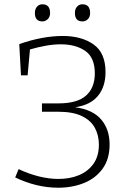

<svg xmlns="http://www.w3.org/2000/svg" viewBox="-20 -870 615 897"><path d="M252 7Q151 7 51 -41L67 -80Q113 -58 161 -46Q209 -34 253 -34Q306 -34 348.5 -51.5Q391 -69 416.5 -104.5Q442 -140 442 -195Q442 -237 423.5 -272Q405 -307 363 -327.5Q321 -348 251 -348H176V-387H253Q341 -387 382 -423.5Q423 -460 423 -527Q423 -601 378.5 -632Q334 -663 264 -663Q231 -663 194.5 -656.5Q158 -650 120 -639L109 -518H78L70 -664Q124 -683 175.5 -692.5Q227 -702 273 -702Q361 -702 417 -662.5Q473 -623 473 -533Q473 -465 437.5 -422Q402 -379 331 -369Q413 -358 452.5 -312Q492 -266 492 -195Q492 -127 459.5 -82Q427 -37 372.5 -15Q318 7 252 7ZM365 -770Q330 -770 330 -809Q330 -828 340 -839Q350 -850 365 -850Q401 -850 401 -809Q401 -791 390.5 -780.5Q380 -770 365 -770ZM178 -770Q143 -770 143 -809Q143 -828 153 -839Q163 -850 178 -850Q214 -850 214 -809Q214 -791 203 -780.5Q192 -770 178 -770Z"/></svg>

Font: Bitter Light
Style: Regular
Weight: 300
Designer: Sol Matas, and Bitter project Authors
Foundry: Sol Matas
Version: Version 2.001